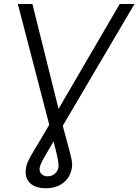

<svg xmlns="http://www.w3.org/2000/svg" viewBox="-20 -748 708 983"><path d="M71.3 -727.5H146L300.3 -107.9Q315.9 -46.9 327.9 -4.9Q339.8 37.1 345.7 64.9Q351.6 92.8 348.1 111.8Q342.3 145 324 168.2Q305.7 191.4 277.6 203.6Q249.5 215.8 214.4 215.8Q160.2 215.8 132.6 188.2Q105 160.6 113.3 110.8Q115.2 99.1 120.4 85.9Q125.5 72.8 134.8 55.7Q144 38.6 157.5 16.4Q170.9 -5.9 188.7 -35.6Q206.5 -65.4 229.5 -104.5L592.8 -727.5H668.5L271 -52.7Q242.2 -2.9 223.4 28.6Q204.6 60.1 194.8 79.1Q185.1 98.1 183.1 111.3Q180.2 129.9 191.4 142.1Q202.6 154.3 224.1 154.8Q246.1 154.3 261 141.1Q275.9 127.9 278.8 110.8Q280.8 97.7 277.8 78.4Q274.9 59.1 267.1 27.1Q259.3 -4.9 246.1 -55.7Z"/></svg>

Font: Inter 18pt Light
Style: Italic
Weight: 300
Italic angle: -9.3988°
Designer: Rasmus Andersson
Foundry: rsms
Version: Version 4.001;git-66647c0bb